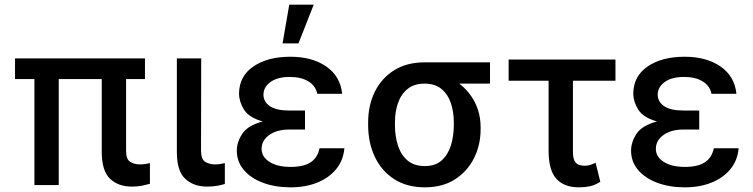

<svg xmlns="http://www.w3.org/2000/svg" viewBox="-20 -797 3244 827"><path d="M604.4 -545.5V-456.3H523.1V-147Q523.1 -110.4 541.2 -99.6Q559.3 -88.8 583.1 -88.8Q595.2 -88.8 606.9 -90.9Q618.6 -93 625.7 -94.5V-5.3Q612.2 -1.4 592.7 2.7Q573.2 6.7 547.2 6.7Q490.1 6.7 454.4 -26.6Q418.7 -60 418.3 -141V-456.3H233V0H128.2V-456.3H44.7V-545.5Z M741.8 -545.5H846.6L845.9 -147Q846.2 -110.4 864.5 -99.6Q882.8 -88.8 907 -88.8Q918.7 -88.8 930.6 -90.9Q942.5 -93 948.5 -94.5V-4.6Q935.4 -0.4 916 3.2Q896.7 6.7 871.4 6.7Q814.3 6.7 778.1 -26.6Q741.8 -60 741.8 -141Z M1293.7 -284.8V-239H1224.4Q1172.9 -239 1139.9 -215.7Q1106.9 -192.5 1106.9 -155.5Q1106.9 -121.8 1140.4 -100Q1174 -78.1 1231.9 -78.1Q1288.4 -78.1 1318.2 -98Q1348 -117.9 1356.5 -158.4H1463.4Q1458.8 -105.8 1427.7 -68.2Q1396.7 -30.5 1346.1 -10.3Q1295.5 9.9 1231.5 9.9Q1165.5 9.9 1113.1 -9.6Q1060.7 -29.1 1030.4 -64.8Q1000 -100.5 1000 -148.1Q1000 -185 1023.8 -221.1Q1047.6 -257.1 1111.9 -273.8Q1052.6 -290.5 1031.2 -324.6Q1009.9 -358.7 1009.6 -393.1Q1009.9 -468.8 1071.4 -510.7Q1132.8 -552.6 1230.5 -552.6Q1324.9 -552.6 1385.5 -510.5Q1446 -468.4 1453.8 -393.1H1346.6Q1339.8 -426.8 1308.8 -446.2Q1277.7 -465.6 1228 -465.6Q1175.4 -465.6 1145.2 -443.9Q1115.1 -422.2 1114.7 -389.2Q1115.1 -358.3 1142.6 -339.7Q1170.1 -321 1224.4 -321H1293.7ZM1197.1 -610.1 1225.9 -777H1331.3L1265.6 -610.1Z M1565.7 -258.5V-269.9Q1565.7 -343.4 1594.5 -401.8Q1623.2 -460.2 1677.6 -494.3Q1731.9 -528.4 1808.6 -528.4H2090.6V-436.8H1958.1Q1999.6 -405.9 2024.9 -357.2Q2050.1 -308.6 2050.1 -248.6V-238.6Q2050.1 -172.9 2021.8 -116.1Q1993.6 -59.3 1940 -24.7Q1886.4 9.9 1810 9.9Q1732.6 9.9 1677.9 -25.4Q1623.2 -60.7 1594.5 -121.6Q1565.7 -182.5 1565.7 -258.5ZM1681.1 -269.9V-258.5Q1681.1 -210.6 1694.1 -170.3Q1707 -130 1735.4 -105.8Q1763.8 -81.7 1810 -81.7Q1854.8 -81.7 1882.1 -105.8Q1909.4 -130 1922.1 -170.3Q1934.7 -210.6 1934.7 -258.5V-269.9Q1934.7 -314.6 1922.1 -352.6Q1909.4 -390.6 1881.7 -413.7Q1854 -436.8 1808.6 -436.8Q1763.5 -436.8 1735.3 -413.7Q1707 -390.6 1694.1 -352.6Q1681.1 -314.6 1681.1 -269.9Z M2631 -540.5V-449.2H2447.8V-143.1Q2447.8 -115.4 2455.6 -102.6Q2463.4 -89.8 2475.3 -86.5Q2487.2 -83.1 2499.6 -83.1Q2513.8 -83.1 2525.2 -87.4Q2536.6 -91.6 2545.5 -95.9L2565.7 -14.2Q2541.9 1.1 2519.9 5.5Q2497.9 9.9 2472.7 9.9Q2409.8 9.9 2376.4 -27Q2343 -63.9 2343 -146.3V-449.2H2170.8V-540.5Z M2991.8 -284.8V-239H2922.6Q2871.1 -239 2838.1 -215.7Q2805 -192.5 2805 -155.5Q2805 -121.8 2838.6 -100Q2872.2 -78.1 2930 -78.1Q2986.5 -78.1 3016.3 -98Q3046.2 -117.9 3054.7 -158.4H3161.6Q3157 -105.8 3125.9 -68.2Q3094.8 -30.5 3044.2 -10.3Q2993.6 9.9 2929.7 9.9Q2863.6 9.9 2811.3 -9.6Q2758.9 -29.1 2728.5 -64.8Q2698.2 -100.5 2698.2 -148.1Q2698.2 -185 2721.9 -221.1Q2745.7 -257.1 2810 -273.8Q2750.7 -290.5 2729.4 -324.6Q2708.1 -358.7 2707.7 -393.1Q2708.1 -468.8 2769.5 -510.7Q2831 -552.6 2928.6 -552.6Q3023.1 -552.6 3083.6 -510.5Q3144.2 -468.4 3152 -393.1H3044.7Q3038 -426.8 3006.9 -446.2Q2975.9 -465.6 2926.1 -465.6Q2873.6 -465.6 2843.4 -443.9Q2813.2 -422.2 2812.9 -389.2Q2813.2 -358.3 2840.7 -339.7Q2868.3 -321 2922.6 -321H2991.8Z"/></svg>

Font: Inter UI Medium
Style: Regular
Weight: 500
Designer: Rasmus Andersson
Foundry: rsms
Version: 3.2;8d6f07862